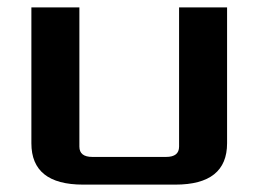

<svg xmlns="http://www.w3.org/2000/svg" viewBox="-20 -500 700 520"><path d="M65 -112V-480H195V-103Q195 -75 230 -75H430Q465 -75 465 -103V-480H595V-112Q595 0 455 0H205Q65 0 65 -112Z"/></svg>

Font: Xolonium
Style: Regular
Weight: 400
Designer: Severin Meyer
Version: Version 4.2